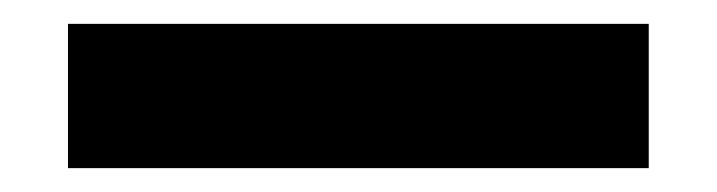

<svg xmlns="http://www.w3.org/2000/svg" viewBox="-20 -20 601 161"><path d="M37 121V0H524V121Z"/></svg>

Font: Txt Sans
Style: Bold
Weight: 700
Designer: Open Source
Foundry: XRLN
Version: Version 1.0